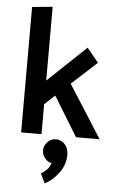

<svg xmlns="http://www.w3.org/2000/svg" viewBox="-63 -748 642 1060"><g transform="rotate(5 258.0 -218.5)"><path d="M72 0V-695L185 -706V-297L397 -498L461 -420Q427 -388 391.5 -356Q356 -324 321 -292L507 0H376L242 -219Q228 -206 213 -192.5Q198 -179 185 -166V0ZM267 21Q296 21 316.5 43Q337 65 337 102Q337 155 303.5 201Q270 247 226 269L200 216Q216 208 232 192Q248 176 254 154Q236 153 218.5 133Q201 113 201 88Q201 63 220 42Q239 21 267 21Z"/></g></svg>

Font: Palanquin SemiBold
Style: Regular
Weight: 600
Designer: Pria Ravichandran
Version: Version 1.0.4